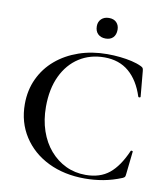

<svg xmlns="http://www.w3.org/2000/svg" viewBox="-90 -896 863 984"><g transform="rotate(10 341.5 -404.0)"><path d="M421 -636Q456 -636 488.5 -632.5Q521 -629 549.5 -622.5Q578 -616 601 -605Q609 -601 611.5 -597Q614 -593 615 -582L627 -450Q627 -447 622 -446Q617 -445 615 -449Q589 -530 538 -573.5Q487 -617 410 -617Q336 -617 279 -580.5Q222 -544 190 -476.5Q158 -409 158 -316Q158 -248 177.5 -191Q197 -134 232.5 -93Q268 -52 315 -29.5Q362 -7 418 -7Q493 -7 541 -46Q589 -85 625 -168Q626 -171 631 -170Q636 -169 636 -167L623 -48Q622 -36 619.5 -32.5Q617 -29 609 -25Q560 -5 513 3.5Q466 12 417 12Q310 12 227 -28.5Q144 -69 96.5 -142.5Q49 -216 49 -311Q49 -383 77 -443Q105 -503 155.5 -546Q206 -589 274 -612.5Q342 -636 421 -636ZM398 -713Q373 -713 358 -727.5Q343 -742 343 -768Q343 -791 358 -805.5Q373 -820 398 -820Q423 -820 437 -805.5Q451 -791 451 -768Q451 -742 437 -727.5Q423 -713 398 -713Z"/></g></svg>

Font: Cormorant Garamond Light SemiBold
Style: Regular
Weight: 600
Version: Version 4.001